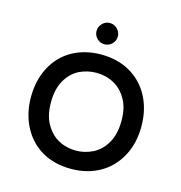

<svg xmlns="http://www.w3.org/2000/svg" viewBox="-100 -742 794 843"><g transform="rotate(15 297.0 -320.5)"><path d="M249 -603.5Q249 -623 263.2 -637.7Q277.3 -652.3 296.9 -652.3Q317.4 -652.3 331.5 -637.7Q345.7 -623 345.7 -603.5Q345.7 -584 331.5 -569.8Q317.4 -555.7 296.9 -555.7Q277.3 -555.7 263.2 -569.8Q249 -584 249 -603.5ZM165 -21.5Q108.4 -54.7 77.1 -114.3Q45.9 -173.8 45.9 -249Q45.9 -325.2 77.1 -384.8Q108.4 -444.3 165.5 -476.6Q222.7 -508.8 296.9 -508.8Q371.1 -508.8 427.7 -476.6Q485.4 -443.4 516.6 -384.3Q547.9 -325.2 547.9 -249Q547.9 -172.9 516.6 -114.3Q484.4 -53.7 427.2 -21.5Q370.1 10.7 296.9 10.7Q221.7 10.7 165 -21.5ZM374 -90.8Q412.1 -110.4 434.6 -150.9Q457 -191.4 457 -250Q457 -311.5 433.6 -349.6Q412.1 -386.7 376.5 -406.2Q340.8 -425.8 296.9 -425.8Q256.8 -425.8 219.7 -408.2Q181.6 -388.7 159.2 -348.6Q136.7 -308.6 136.7 -250Q136.7 -187.5 160.2 -149.4Q181.6 -111.3 217.3 -91.8Q252.9 -72.3 296.9 -72.3Q336.9 -72.3 374 -90.8Z"/></g></svg>

Font: KTXP_ComRound
Style: Medium
Weight: 500
Version: Version 1.01;May 16, 2022;FontCreator 13.0.0.2683 64-bit